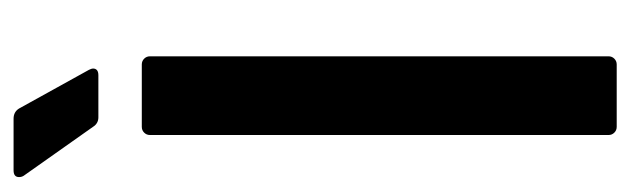

<svg xmlns="http://www.w3.org/2000/svg" viewBox="-343 -586 929 283"><g transform="rotate(-90 121.5 -444.5)"><path d="M64 -12V-688Q64 -693 67.5 -696.5Q71 -700 76 -700H168Q173 -700 176.5 -696.5Q180 -693 180 -688V-12Q180 -7 176.5 -3.5Q173 0 168 0H76Q71 0 67.5 -3.5Q64 -7 64 -12ZM162 -772Q162 -764 152 -764H90Q81 -764 76 -772L4 -874Q2 -877 2 -881Q2 -889 12 -889H88Q98 -889 103 -881L160 -778Q162 -774 162 -772Z"/></g></svg>

Font: Barlow Semi Condensed SemiBold
Style: Regular
Weight: 600
Width: 4
Designer: Jeremy Tribby
Foundry: Tribby Type
Version: Version 1.408